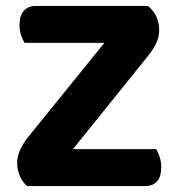

<svg xmlns="http://www.w3.org/2000/svg" viewBox="-20 -629 599 649"><path d="M76 -167 434 -609H480Q518 -578 518 -527Q518 -504 508 -483Q498 -462 482 -442L126 0H72Q57 -12 47.5 -33Q38 -54 38 -80Q38 -102 49 -124.5Q60 -147 76 -167ZM92 0 163 -125H508Q514 -115 519.5 -99Q525 -83 525 -64Q525 -31 510.5 -15.5Q496 0 470 0ZM451 -609 395 -484H63Q57 -494 51.5 -509.5Q46 -525 46 -544Q46 -577 61 -593Q76 -609 102 -609Z"/></svg>

Font: Baloo Bhaijaan 2
Style: Bold
Weight: 700
Designer: Sanskriti Dholi, Noopur Datye and Ek Type
Foundry: Ek Type
Version: Version 1.701